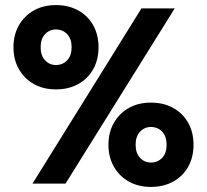

<svg xmlns="http://www.w3.org/2000/svg" viewBox="-20 -723 816 756"><path d="M108 0 537 -690H668L238 0ZM574 13Q525 13 487.5 -8Q450 -29 428.5 -66.5Q407 -104 407 -153Q407 -202 428.5 -239.5Q450 -277 487.5 -298Q525 -319 574 -319Q624 -319 662 -298Q700 -277 721 -239.5Q742 -202 742 -153Q742 -104 721 -66.5Q700 -29 662 -8Q624 13 574 13ZM574 -83Q601 -83 618.5 -101.5Q636 -120 636 -153Q636 -186 618.5 -204.5Q601 -223 574 -223Q549 -223 531.5 -204.5Q514 -186 514 -153Q514 -120 531.5 -101.5Q549 -83 574 -83ZM200 -371Q151 -371 113.5 -392Q76 -413 54.5 -450.5Q33 -488 33 -537Q33 -586 54.5 -623.5Q76 -661 113.5 -682Q151 -703 200 -703Q250 -703 288 -682Q326 -661 347 -623.5Q368 -586 368 -537Q368 -488 347 -450.5Q326 -413 288 -392Q250 -371 200 -371ZM200 -467Q227 -467 244.5 -485.5Q262 -504 262 -537Q262 -570 244.5 -588.5Q227 -607 200 -607Q175 -607 157.5 -588.5Q140 -570 140 -537Q140 -504 157.5 -485.5Q175 -467 200 -467Z"/></svg>

Font: Radio Canada Big SemiBold
Style: Regular
Weight: 600
Designer: Étienne Aubert Bonn
Foundry: Coppers and Brasses
Version: Version 1.001